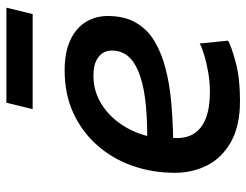

<svg xmlns="http://www.w3.org/2000/svg" viewBox="-105 -652 770 600"><g transform="rotate(-90 280.0 -352.0)"><path d="M265 13Q187 13 137 -15Q87 -43 63.5 -89Q40 -135 40 -191Q40 -260 61.5 -322Q83 -384 125 -432Q167 -480 226 -507.5Q285 -535 361 -535Q416 -535 454 -517.5Q492 -500 511 -469.5Q530 -439 530 -400Q530 -348 509 -312Q488 -276 451 -254Q414 -232 365.5 -219.5Q317 -207 261.5 -202Q206 -197 149 -196Q146 -157 162 -131.5Q178 -106 211 -93.5Q244 -81 293 -81Q324 -81 355 -86.5Q386 -92 410 -99.5Q434 -107 444 -113L453 -24Q430 -12 381.5 0.5Q333 13 265 13ZM155 -277Q225 -277 275 -284Q325 -291 358 -305Q391 -319 406.5 -339.5Q422 -360 422 -388Q422 -403 414.5 -415.5Q407 -428 390 -436.5Q373 -445 343 -445Q299 -445 261 -423.5Q223 -402 195.5 -364Q168 -326 155 -277ZM239 -635 259 -717H556L536 -635Z"/></g></svg>

Font: Ubuntu Sans Mono Medium
Style: Italic
Weight: 500
Italic angle: -13.5°
Monospace: yes
Designer: Dalton Maag Ltd
Foundry: Dalton Maag Ltd
Version: Version 1.006